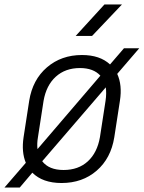

<svg xmlns="http://www.w3.org/2000/svg" viewBox="-20 -805 640 855"><path d="M0 30 95 -80Q75 -128 85 -194L110 -356Q125 -450 189 -505Q253 -560 345 -560Q425 -560 470 -518L532 -590H600L502 -476Q525 -426 514 -356L489 -194Q474 -100 410.5 -45Q347 10 254 10Q170 10 124 -36L68 30ZM149 -194Q144 -165 147 -141L427 -468Q396 -502 336 -502Q271 -502 228.5 -463.5Q186 -425 174 -356ZM263 -48Q329 -48 371 -86.5Q413 -125 425 -194L450 -356Q455 -390 451 -416L168 -87Q198 -48 263 -48ZM317 -645 445 -785H523L390 -645Z"/></svg>

Font: NKDuy Mono ExtraLight
Style: Italic
Weight: 200
Italic angle: -9°
Monospace: yes
Designer: NKDuy
Foundry: NKDuy
Version: Version 2.251; ttfautohint (v1.8.4.7-5d5b)